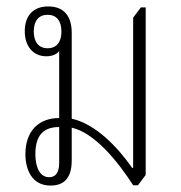

<svg xmlns="http://www.w3.org/2000/svg" viewBox="-20 -572 562 597"><path d="M137 5C177 5 203 -16 203 -73V-175C275 -159 347 -69 394 4H409L433 -28V-549H418L394 -517V-50H391C345 -116 276 -187 203 -203V-470C203 -517 183 -552 130 -552C83 -552 57 -523 57 -475C57 -427 84 -397 124 -397C142 -397 156 -403 164 -413V-205C100 -205 59 -164 59 -93C59 -45 79 5 137 5ZM128 -422C100 -422 85 -442 85 -474C85 -508 101 -526 128 -526C156 -526 171 -507 171 -474C171 -441 156 -422 128 -422ZM133 -21C102 -21 90 -55 90 -93C90 -150 114 -177 164 -177V-66C164 -37 154 -21 133 -21Z"/></svg>

Font: Noto Serif Thai Condensed ExtraLight
Style: Regular
Weight: 200
Width: 3
Designer: Monotype Design Team
Foundry: Monotype Imaging Inc.
Version: Version 2.002